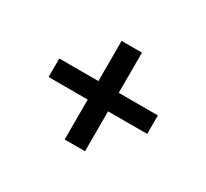

<svg xmlns="http://www.w3.org/2000/svg" viewBox="-87 -649 676 629"><g transform="rotate(30 251.0 -334.5)"><path d="M290 -521V-369H438V-299H290V-148H213V-299H65V-369H213V-521Z"/></g></svg>

Font: Sedus Text
Style: Regular
Weight: 400
Designer: TypeMates
Foundry: TypeMates, Runge Thomsen GbR
Version: Version 4.202;PS 004.202;hotconv 1.0.88;makeotf.lib2.5.64775